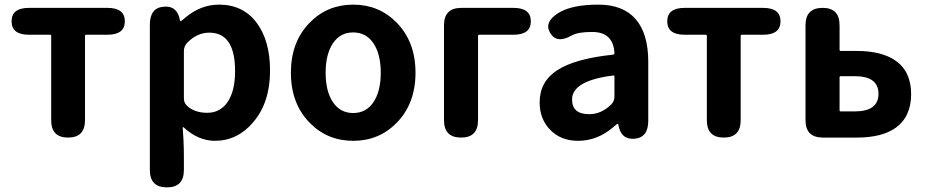

<svg xmlns="http://www.w3.org/2000/svg" viewBox="-20 -594 3997 829"><path d="M274 0Q201 0 201 -75V-439Q201 -444 196 -444H105Q30 -444 30 -502Q30 -560 105 -560H444Q519 -560 519 -502Q519 -444 444 -444H352Q347 -444 347 -439V-75Q347 0 274 0Z M701 215Q627 215 627 140V-487Q627 -560 686 -565Q745 -571 757 -507Q758 -502 759.5 -502Q761 -502 779 -517Q846 -574 926 -574Q1029 -574 1087.5 -496.5Q1146 -419 1146 -289Q1146 -151 1073 -66Q1005 14 908 14Q836 14 773 -44Q769 -47 769 -42L772 6Q774 45 774 84V140Q774 215 701 215ZM961 -151Q995 -199 995 -287Q995 -453 884 -453Q831 -453 789 -410Q774 -395 774 -374V-169Q774 -149 789 -136Q821 -107 875 -107Q929 -107 961 -151Z M1318 -63Q1236 -146 1236 -280Q1236 -414 1318 -497Q1394 -574 1505 -574Q1616 -574 1692 -497Q1774 -414 1774 -280Q1774 -146 1692 -63Q1616 14 1505 14Q1394 14 1318 -63ZM1417.5 -153Q1449 -106 1505 -106Q1561 -106 1592.5 -153Q1624 -200 1624 -280Q1624 -360 1592.5 -407Q1561 -454 1505 -454Q1449 -454 1417.5 -407Q1386 -360 1386 -280Q1386 -200 1417.5 -153Z M1971 0Q1897 0 1897 -75V-485Q1897 -560 1972 -560H2197Q2272 -560 2272 -502Q2272 -444 2197 -444H2049Q2044 -444 2044 -439V-75Q2044 0 1971 0Z M2476 14Q2402 14 2356 -33Q2310 -80 2310 -152Q2310 -242 2387 -291.5Q2464 -341 2627 -358Q2633 -359 2633 -365Q2628 -456 2537 -456Q2475 -456 2449 -441Q2384 -404 2356 -451Q2327 -498 2391 -538Q2449 -574 2564 -574Q2670 -574 2724.5 -511.5Q2779 -449 2779 -327V-73Q2779 0 2720 5Q2661 10 2650 -55Q2649 -60 2647 -60Q2645 -60 2628 -45Q2559 14 2476 14ZM2524 -101Q2576 -101 2618 -142Q2633 -156 2633 -177V-264Q2633 -269 2628 -268Q2450 -246 2450 -164Q2450 -101 2524 -101Z M3105 0Q3032 0 3032 -75V-439Q3032 -444 3027 -444H2936Q2861 -444 2861 -502Q2861 -560 2936 -560H3275Q3350 -560 3350 -502Q3350 -444 3275 -444H3183Q3178 -444 3178 -439V-75Q3178 0 3105 0Z M3533 0Q3458 0 3458 -75V-485Q3458 -560 3532 -560Q3605 -560 3605 -485V-379Q3605 -374 3610 -374H3679Q3787 -374 3847 -332Q3914 -285 3914 -187.5Q3914 -90 3847 -42Q3788 0 3679 0ZM3605 -118Q3605 -113 3610 -113H3671Q3773 -113 3773 -189Q3773 -265 3671 -265H3610Q3605 -265 3605 -260Z"/></svg>

Font: Resource Han Rounded KR
Style: Bold
Weight: 700
Designer: Cyano Hao (round all glyphs); Ryoko NISHIZUKA 西塚涼子 (kana, bopomofo & ideographs); Paul D. Hunt (Latin, Greek & Cyrillic)
Foundry: Cyano Hao
Version: 0.990